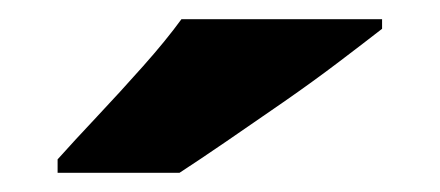

<svg xmlns="http://www.w3.org/2000/svg" viewBox="-20 -786 458 200"><path d="M378 -756Q360 -742 333 -721.5Q306 -701 275 -679.5Q244 -658 215.5 -638.5Q187 -619 167 -606H40V-620Q57 -639 81 -664.5Q105 -690 129 -717Q153 -744 169 -766H378Z"/></svg>

Font: Noto Sans Khmer Black
Style: Regular
Weight: 900
Version: Version 2.003